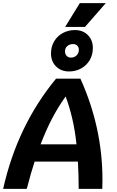

<svg xmlns="http://www.w3.org/2000/svg" viewBox="-62 -1200 742 1220"><path d="M589 -58Q589 -19 588 0H438Q438 -85 433 -173H158Q136 -107 108 0H-42Q48 -402 294 -700H449Q589 -390 589 -58ZM424 -283Q407 -448 355 -587Q306 -518 268 -445Q230 -372 196 -283ZM262 -860Q262 -904 282.5 -938Q303 -972 338 -990.5Q373 -1009 414 -1009Q465 -1009 496.5 -977Q528 -945 528 -895Q528 -851 507.5 -817Q487 -783 452.5 -764.5Q418 -746 377 -746Q326 -746 294 -778Q262 -810 262 -860ZM439 -884Q439 -900 429 -910Q419 -920 402 -920Q381 -920 366 -907.5Q351 -895 351 -873Q351 -856 361.5 -845Q372 -834 389 -834Q410 -834 424.5 -848Q439 -862 439 -884ZM445 -1180H610L478 -1029H352Z"/></svg>

Font: Krub
Style: Bold Italic
Weight: 700
Italic angle: -8°
Designer: Ekaluck Peanpanawate
Foundry: Cadson Demak Co.,Ltd.
Version: Version 1.000; ttfautohint (v1.6)